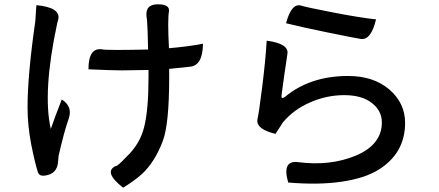

<svg xmlns="http://www.w3.org/2000/svg" viewBox="-20 -806 2040 892"><path d="M713 -786Q769 -786 765 -754Q758 -714 765 -582Q858 -590 923 -603Q922 -501 862 -496L766 -486V-447Q766 -228 736 -150Q699 -53 640 2Q603 35 552 66Q460 -6 516 -34Q525 -32 566 -76Q631 -137 650 -217Q670 -297 670 -448V-481Q588 -479 547 -479Q506 -479 391 -484Q391 -585 453 -577Q462 -574 524 -574Q586 -574 668 -576Q666 -680 663 -713L661 -726Q653 -786 713 -786ZM149 -782Q266 -771 250 -713L246 -699Q177 -378 216 -207Q235 -262 267 -344Q319 -311 299 -254Q279 -199 252 -81L250 -57Q247 3 187 10Q163 13 156 -6Q143 -46 125 -135Q108 -224 108 -307Q108 -458 144 -707L149 -782Z M1309 -698Q1334 -793 1379 -780Q1399 -773 1528 -748Q1657 -723 1727 -716Q1704 -619 1657 -625Q1635 -628 1503 -655Q1372 -682 1309 -698ZM1219 -617Q1325 -603 1315 -554Q1314 -550 1300 -452L1288 -364Q1285 -342 1304 -356Q1421 -453 1597 -453Q1716 -453 1789 -390Q1862 -327 1862 -235Q1862 -94 1738 -17Q1675 22 1568 38Q1461 54 1319 42Q1289 -61 1363 -53Q1512 -33 1633 -83Q1754 -134 1754 -237Q1754 -292 1707 -328Q1661 -364 1579 -364Q1497 -364 1420 -330Q1344 -297 1294 -237L1260 -184Q1168 -206 1176 -252Q1182 -274 1198 -401Q1214 -529 1219 -617Z"/></svg>

Font: Swei Half Moon CJK TC
Style: Medium
Weight: 500
Version: Version 2.125